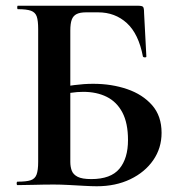

<svg xmlns="http://www.w3.org/2000/svg" viewBox="-20 -645 635 669"><path d="M317 4Q300 4 273.5 2.5Q247 1 219 -0.5Q191 -2 168 -2Q132 -2 99.5 -1Q67 0 41 0Q38 0 38 -6Q38 -12 41 -12Q72 -12 87 -17Q102 -22 107.5 -37Q113 -52 113 -81V-544Q113 -573 108 -587.5Q103 -602 88 -607.5Q73 -613 42 -613Q40 -613 40 -619Q40 -625 42 -625H461Q475 -625 478.5 -621Q482 -617 482 -600L490 -448Q490 -445 485 -445Q480 -445 478 -448Q463 -527 422 -564.5Q381 -602 322 -602H280Q259 -602 247 -596Q235 -590 230 -576.5Q225 -563 225 -538V-81Q225 -64 230 -50.5Q235 -37 250.5 -29Q266 -21 298 -21Q366 -21 396 -57Q426 -93 426 -157Q426 -216 406.5 -253Q387 -290 352 -307.5Q317 -325 270 -325Q249 -325 226 -321.5Q203 -318 178 -312L172 -335Q204 -344 238.5 -348.5Q273 -353 305 -353Q369 -353 423 -334.5Q477 -316 510 -278.5Q543 -241 543 -182Q543 -129 514 -87Q485 -45 434 -20.5Q383 4 317 4Z"/></svg>

Font: Cormorant Garamond Light
Style: Regular
Weight: 300
Designer: Christian Thalmann (Catharsis Fonts)
Foundry: Catharsis Fonts
Version: Version 4.001